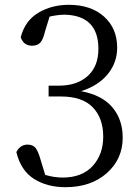

<svg xmlns="http://www.w3.org/2000/svg" viewBox="-20 -764 579 798"><path d="M186 -695 167 -633Q160 -602 148.5 -588Q137 -574 113 -574Q97 -574 85 -582Q73 -590 66 -609Q84 -678 139.5 -711Q195 -744 266 -744Q358 -744 412.5 -695Q467 -646 467 -566Q467 -504 428 -456Q389 -408 317 -385Q404 -369 447 -318Q490 -267 490 -192Q490 -103 424 -44.5Q358 14 252 14Q175 14 120.5 -21Q66 -56 48 -132Q64 -163 95 -163Q118 -163 129 -147.5Q140 -132 149 -99L168 -37Q206 -26 240 -26Q321 -26 365 -74Q409 -122 409 -196Q409 -273 365.5 -318Q322 -363 233 -363H182V-408H225Q300 -408 344.5 -448Q389 -488 389 -561Q389 -698 251 -703Q221 -703 186 -695Z"/></svg>

Font: Han-Nom Khai
Style: Regular
Weight: 400
Version: Version 1.200;June 22, 2023;FontCreator 14.0.0.2814 64-bit